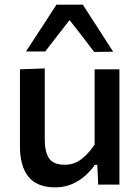

<svg xmlns="http://www.w3.org/2000/svg" viewBox="-20 -796 603 828"><path d="M218 12Q140.5 12 103.2 -33.2Q66 -78.5 66 -165.5V-497L173 -501V-194Q173 -140.5 191.8 -113Q210.5 -85.5 259.5 -85.5Q301 -85.5 332.8 -111Q364.5 -136.5 388 -172.5V-497H495V0H403.5L399.5 -85H389Q373 -61.5 348.5 -39.2Q324 -17 291.5 -2.5Q259 12 218 12ZM386 -572Q359.5 -606.5 333.5 -641Q307 -675 280 -709.5Q253.5 -675.5 227.5 -642Q201.5 -608 175 -574H92Q124.5 -623.5 157.5 -674.2Q190.5 -725 223.5 -776H337Q370 -725 402.8 -674.2Q435.5 -623.5 468 -573Z"/></svg>

Font: Heraclito Medium
Style: Regular
Weight: 500
Designer: Kostas Bartsokas (font) & Cristiano Sobral (main changes)
Foundry: Kostas Bartsokas (font) & Cristiano Sobral (main changes)
Version: Version 1.00;July 8, 2020;FontCreator 13.0.0.2655 64-bit